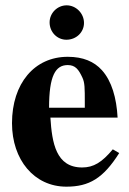

<svg xmlns="http://www.w3.org/2000/svg" viewBox="-20 -686 484 720"><path d="M295 -600C295 -636 265 -666 230 -666C195 -666 166 -637 166 -602C166 -566 194 -537 229 -537C266 -537 295 -565 295 -600ZM403 -126C362 -77 331 -58 288 -58C190 -58 175 -150 169 -245H421C417 -319 399 -382 362 -423C333 -455 292 -473 234 -473C109 -473 25 -373 25 -224C25 -87 108 14 229 14C314 14 367 -17 427 -112ZM298 -282H164C164 -402 188 -442 234 -442C263 -442 275 -425 289 -395C298 -376 298 -355 298 -303Z"/></svg>

Font: XITS
Style: Bold
Weight: 700
Designer: MicroPress Inc., with final additions and corrections provided by Coen Hoffman, Elsevier (retired)
Version: Version 1.107